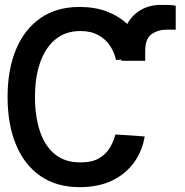

<svg xmlns="http://www.w3.org/2000/svg" viewBox="-20 -766 767 796"><path d="M458.5 -208.5 579.9 -200.3Q570.3 -141 536.4 -93.4Q502.5 -45.8 445.7 -17.9Q388.8 9.9 310.4 9.9Q214.5 9.9 147.7 -36.2Q81 -82.4 46.2 -166.5Q11.4 -250.7 11.4 -364Q11.4 -476.9 46.3 -560.9Q81.3 -644.9 148.1 -691.1Q214.8 -737.2 309.7 -737.2Q373.6 -737.2 423.3 -718.2Q473 -699.2 507.5 -666.5Q529.1 -705.6 565.5 -725.7Q601.9 -745.7 645.2 -745.7Q660.2 -745.7 677.4 -745.4Q694.6 -745 708.5 -742.5V-643.1H672.2Q635.7 -643.1 608.8 -624.6Q582 -606.2 582 -555V-513.8H483.3V-518.8L460.9 -517.4Q454.5 -548.3 436.6 -575.6Q418.7 -603 388 -620.2Q357.2 -637.4 313.2 -637.4Q252.1 -637.4 210.2 -603.2Q168.3 -568.9 146.7 -507.5Q125 -446 125 -364Q125 -285.5 144.7 -224.3Q164.4 -163 206.1 -127.8Q247.9 -92.7 313.2 -92.7Q362.2 -92.7 391.7 -110.4Q421.2 -128.2 436.4 -155Q451.7 -181.8 458.5 -208.5Z"/></svg>

Font: Interface Medium
Style: Regular
Weight: 500
Designer: Rasmus Andersson
Foundry: rsms
Version: Version 1.8